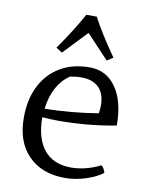

<svg xmlns="http://www.w3.org/2000/svg" viewBox="-80 -744 629 814"><g transform="rotate(10 234.5 -336.5)"><path d="M256 12Q156 12 98 -47Q40 -106 40 -209Q40 -289 69.5 -347Q99 -405 152.5 -436.5Q206 -468 279 -468Q351 -468 392.5 -408.5Q434 -349 434 -245Q370 -233 309 -227.5Q248 -222 184 -222Q152 -222 117 -225Q117 -134 157 -85Q197 -36 273 -36Q336 -36 400 -68Q413 -55 417 -38Q388 -16 343 -2Q298 12 256 12ZM120 -262Q236 -264 350 -283Q353 -301 353 -317Q353 -367 326.5 -393.5Q300 -420 251 -420Q238 -420 226 -418.5Q214 -417 203 -415Q134 -369 120 -262ZM151 -509 125 -526Q158 -573 183 -613Q208 -653 225 -685H270Q287 -653 312 -613Q337 -573 370 -526L344 -509L248 -611Z"/></g></svg>

Font: Mate
Style: Regular
Weight: 400
Designer: Eduardo Rodriguez Tunni
Foundry: Eduardo Rodriguez Tunni
Version: Version 1.003; ttfautohint (v1.8.4.7-5d5b);gftools[0.9.24]